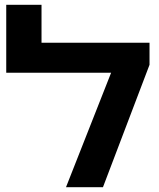

<svg xmlns="http://www.w3.org/2000/svg" viewBox="-20 -780 664 800"><path d="M255 0 443 -477H6V-760H153V-602H603V-510L409 0Z"/></svg>

Font: Noto Sans Hebrew SemiCondensed
Style: Bold
Weight: 700
Width: 4
Designer: Monotype Design Team
Foundry: Monotype Imaging Inc.
Version: Version 2.004; ttfautohint (v1.8.4.7-5d5b)